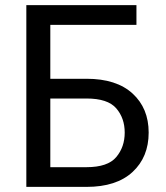

<svg xmlns="http://www.w3.org/2000/svg" viewBox="-20 -731 650 751"><path d="M83 0V-710.9H513.7V-633.8H176.8V-422.9H318.4Q435.5 -422.9 498.5 -365.2Q561.5 -307.6 561.5 -212.4Q561.5 -116.7 498.5 -58.3Q435.5 0 318.4 0ZM176.8 -345.7V-77.1H318.4Q401.4 -77.1 434.6 -116.5Q467.8 -155.8 467.8 -212.4Q467.8 -269 434.6 -307.4Q401.4 -345.7 318.4 -345.7Z"/></svg>

Font: RobotoFlex
Style: Regular
Weight: 400
Designer: Berlow after Robertson
Foundry: Google
Version: Version 2.136